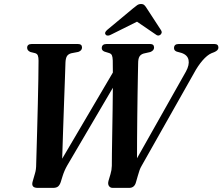

<svg xmlns="http://www.w3.org/2000/svg" viewBox="-20 -914 1082 934"><path d="M826.5 -680Q826.5 -700 849.5 -700H1022.5Q1042.5 -700 1042.5 -682.5Q1042.5 -669 1022.5 -660.5L1008.5 -655Q988 -646 965.2 -619.8Q942.5 -593.5 923.5 -558L669 -107.5Q662.5 -96.5 658.8 -85.8Q655 -75 650.5 -59L642 -29.5Q635 0 608.5 0H528.5Q516 0 509.8 -9.5Q503.5 -19 508 -35L517.5 -67Q523.5 -86.5 524 -107.5Q524 -128 524.5 -170Q525 -212 526 -266Q527 -320 527.8 -377.8Q528.5 -435.5 529 -487L307 -109Q293 -84.5 285 -59L275.5 -28.5Q271 -14.5 262.8 -7.2Q254.5 0 238 0H163.5Q129.5 0 139 -31.5L150.5 -71.5Q156 -89.5 156 -114Q156.5 -131 157.8 -176.5Q159 -222 160.8 -282.5Q162.5 -343 164 -407Q165.5 -471 166.5 -527.2Q167.5 -583.5 167.5 -619Q167.5 -634.5 164.2 -643.5Q161 -652.5 150.5 -655.5L128 -661Q112 -668 112 -681.5Q112 -700 135 -700H358.5Q379 -700 379 -683Q379 -668 361 -661.5L327 -655Q312 -651 305.8 -641Q299.5 -631 298.5 -610.5Q297.5 -582.5 295.8 -530Q294 -477.5 291.5 -411.2Q289 -345 286.8 -275Q284.5 -205 282.5 -142L529 -561Q529 -600.5 528.5 -620.5Q528 -637 524.2 -645.2Q520.5 -653.5 509 -656.5L488 -663Q475 -668.5 475 -679.5Q475 -700 498.5 -700H710Q729.5 -700 729.5 -682.5Q729.5 -668.5 711.5 -661L678.5 -653.5Q664 -649 658 -638.2Q652 -627.5 652 -605.5Q651.5 -586.5 650.8 -546.8Q650 -507 649.2 -455Q648.5 -403 647.8 -346.8Q647 -290.5 646.8 -237.5Q646.5 -184.5 646.5 -144L884.5 -566Q902 -598 897.2 -622.2Q892.5 -646.5 863 -656.5L839.5 -663Q826.5 -668 826.5 -680ZM523 -747Q503 -735.5 494.5 -745Q485.5 -755 502 -769L627.5 -873.5Q639 -883 647.2 -888.8Q655.5 -894.5 666 -894.5Q676.5 -894.5 682.2 -889Q688 -883.5 694 -873.5L764 -766Q768 -759.5 766 -753.5Q764 -747.5 759.5 -744.5Q749 -736.5 736.5 -747L646.5 -808.5Z"/></svg>

Font: Fraunces 144pt S050 SemiBold
Style: Italic
Weight: 600
Italic angle: -16°
Version: Version 1.000; ttfautohint (v1.8.3)